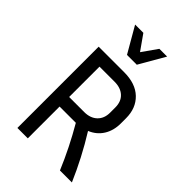

<svg xmlns="http://www.w3.org/2000/svg" viewBox="-267 -1030 1136 1136"><g transform="rotate(45 300.5 -462.5)"><path d="M193 -266V0H106V-680H319Q415 -680 467.5 -629.5Q520 -579 520 -495V-452Q520 -392 492.5 -348Q465 -304 414 -283Q457 -214 494 -143Q531 -72 562 0H462Q405 -136 329 -266ZM319 -600H193V-346H319Q370 -346 400 -374.5Q430 -403 430 -452V-495Q430 -545 400 -572.5Q370 -600 319 -600ZM434 -925 341 -764H259L166 -925H235L302 -830L369 -925Z"/></g></svg>

Font: Inria Sans
Style: Regular
Weight: 400
Designer: Black Foundry Team
Foundry: Black Foundry
Version: Version 1.2; ttfautohint (v1.8.3)